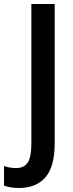

<svg xmlns="http://www.w3.org/2000/svg" viewBox="-82 -734 365 955"><path d="M-62 189V92Q-32 102 -2 102Q37 102 55.5 75Q74 48 74 -20V-714H190V-21Q190 95 144 148Q98 201 12 201Q-32 201 -62 189Z"/></svg>

Font: Noto Sans Display Medium Narrow
Style: Regular
Weight: 500
Width: 4
Designer: Monotype Design team
Foundry: Monotype Imaging Inc.
Version: Version 1.000